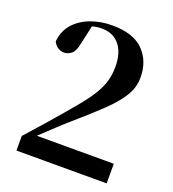

<svg xmlns="http://www.w3.org/2000/svg" viewBox="-137 -861 868 966"><g transform="rotate(20 297.0 -378.5)"><path d="M61 0V-78.1Q106.9 -128.9 150.1 -178.5Q193.4 -228 230 -271Q284.2 -333.5 318.4 -380.6Q352.5 -427.7 368.7 -470.9Q384.8 -514.2 384.8 -564.9Q384.8 -640.6 350.6 -682.4Q316.4 -724.1 254.9 -724.1Q228 -724.1 204.1 -716.8L182.1 -618.2Q174.3 -574.7 155.8 -559.8Q137.2 -544.9 116.2 -544.9Q97.2 -544.9 81.8 -555.9Q66.4 -566.9 59.1 -584Q64 -640.6 98.4 -679.2Q132.8 -717.8 185.8 -737.3Q238.8 -756.8 299.8 -756.8Q412.6 -756.8 467.3 -701.7Q522 -646.5 522 -558.1Q522 -506.3 494.1 -459.7Q466.3 -413.1 409.7 -358.6Q353 -304.2 266.1 -229Q242.7 -209 206.8 -175.3Q170.9 -141.6 131.8 -105H543.9V0Z"/></g></svg>

Font: Source Han Serif TW
Style: Bold
Weight: 700
Designer: Ryoko NISHIZUKA Ë•øÂ°öÊ∂ºÂ≠ê (kana & ideographs); Frank Grie√ühammer (Latin, Greek & Cyrillic); Wenlong ZHANG Âº†ÊñáÈæô 
Foundry: Adobe
Version: Version 2.003;hotconv 1.1.1;makeotfexe 2.6.0